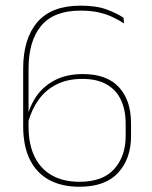

<svg xmlns="http://www.w3.org/2000/svg" viewBox="-20 -668 552 696"><path d="M268 9Q203.5 9 157.8 -16Q112 -41 88 -90Q64 -139 64 -210.5V-419Q64 -528 115.5 -587.8Q167 -647.5 271.5 -647.5Q329.5 -647.5 366.2 -633.8Q403 -620 427.5 -604L430 -583Q409 -596.5 386.2 -607Q363.5 -617.5 335.8 -623.5Q308 -629.5 271.5 -629.5Q175 -629.5 129.2 -574.5Q83.5 -519.5 83.5 -419V-210.5Q83.5 -144 105.8 -99.2Q128 -54.5 169.2 -31.8Q210.5 -9 268 -9Q353 -9 394.2 -55.5Q435.5 -102 435.5 -174.5V-219.5Q435.5 -270 418.2 -306.2Q401 -342.5 366.2 -362.2Q331.5 -382 278.5 -382Q225 -382 185.5 -362.2Q146 -342.5 120.5 -307.2Q95 -272 82 -225L71.5 -238.5H77.5Q87 -283 112.2 -319.5Q137.5 -356 179.8 -377.8Q222 -399.5 280.5 -399.5Q367 -399.5 411 -352Q455 -304.5 455 -220.5V-174.5Q455 -93 408.5 -42Q362 9 268 9Z"/></svg>

Font: Anek Tamil Thin
Style: Regular
Weight: 250
Designer: Aadarsh Rajan (Tamil), Yesha Goshar (Latin)
Foundry: Ek Type
Version: Version 1.003